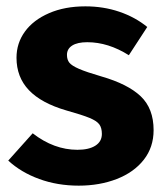

<svg xmlns="http://www.w3.org/2000/svg" viewBox="-20 -568 520 605"><path d="M444 -483 386 -394Q321 -435 255 -435Q224 -435 207.5 -424.5Q191 -414 191 -395Q191 -380 198.5 -370.5Q206 -361 229 -351Q252 -341 300 -327Q383 -303 423.5 -264.5Q464 -226 464 -158Q464 -104 433 -64.5Q402 -25 348 -4Q294 17 228 17Q161 17 103.5 -4Q46 -25 6 -62L83 -148Q150 -96 224 -96Q260 -96 280.5 -109Q301 -122 301 -146Q301 -165 293 -176Q285 -187 262 -196.5Q239 -206 189 -220Q110 -243 71 -284Q32 -325 32 -386Q32 -432 58.5 -468.5Q85 -505 134.5 -526.5Q184 -548 249 -548Q306 -548 356 -531Q406 -514 444 -483Z"/></svg>

Font: FiraGOUPP
Style: Bold
Weight: 700
Designer: bBox Type
Foundry: bBox Type GmbH
Version: Version 1.001